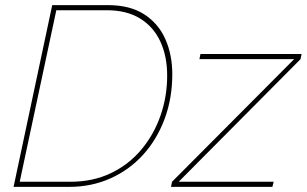

<svg xmlns="http://www.w3.org/2000/svg" viewBox="-20 -730 1198 750"><path d="M184 -710H401Q488 -710 543.5 -674Q599 -638 626 -577Q653 -516 653 -440Q653 -346 623 -265.5Q593 -185 539 -125.5Q485 -66 411 -33Q337 0 250 0H33ZM254 -20Q343 -20 413 -53.5Q483 -87 532 -145.5Q581 -204 607 -278.5Q633 -353 633 -435Q633 -510 606.5 -567.5Q580 -625 527.5 -657.5Q475 -690 397 -690H200L57 -20ZM652 -20 1129 -499H759L763 -519H1158L1154 -499L678 -20H1049L1044 0H648Z"/></svg>

Font: Raleway Thin Thin
Style: Italic
Weight: 250
Italic angle: -12°
Version: Version 4.026